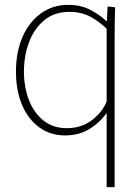

<svg xmlns="http://www.w3.org/2000/svg" viewBox="-20 -550 574 794"><path d="M421 -81H419Q395 -45 351.5 -17.5Q308 10 249 10Q189 10 143 -23Q97 -56 71.5 -115.5Q46 -175 46 -254Q46 -335 73 -397Q100 -459 149 -494.5Q198 -530 263 -530Q314 -530 354 -509Q394 -488 421 -462H422L425 -523L456 -520Q455 -490 454.5 -458Q454 -426 454 -388V224H421ZM256 -20Q317 -20 360 -53Q403 -86 421 -130V-431Q393 -459 355 -480Q317 -501 268 -501Q204 -501 162 -465.5Q120 -430 99.5 -374Q79 -318 79 -254Q79 -191 99 -138Q119 -85 158.5 -52.5Q198 -20 256 -20Z"/></svg>

Font: Murecho ExtraLight
Style: Regular
Weight: 200
Designer: Neil Summerour
Foundry: Positype
Version: Version 1.010; ttfautohint (v1.8.3)